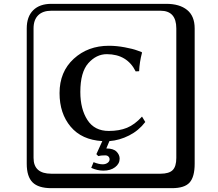

<svg xmlns="http://www.w3.org/2000/svg" viewBox="-20 -774 1140 1006"><path d="M495.1 43.9 484.9 33.7 516.1 -34.7Q408.2 -41 350.1 -110.4Q292 -179.7 292 -286.1Q292 -397.9 366.5 -466.1Q440.9 -534.2 550.8 -534.2Q590.8 -534.2 633.8 -526.1Q676.8 -518.1 699.7 -509.3L722.2 -501L724.1 -498Q710.9 -448.2 709 -400.9L690.9 -399.9Q646 -489.7 540 -490.2Q484.9 -490.2 442.9 -443.1Q400.9 -396 400.9 -292Q400.9 -203.1 438 -145.5Q475.1 -87.9 549.8 -87.9Q605 -87.9 645.5 -104.5Q686 -121.1 724.1 -163.1L741.2 -134.8Q707 -89.8 656.5 -64.2Q606 -38.6 553.2 -34.7L537.1 3.9Q574.2 3.9 590.6 20.5Q606.9 37.1 606.9 57.1Q606.9 84 583 102.1Q559.1 120.1 522 120.1Q490.2 120.1 458 105.5L470.2 75.7Q498 86.9 518.1 86.9Q533.2 86.9 543.7 79.3Q554.2 71.8 554.2 61Q554.2 52.2 548.1 46.1Q542 40 530.8 40Q506.8 40 495.1 43.9ZM249 -717.8Q204.1 -717.8 179.9 -693.8Q155.8 -669.9 155.8 -625V53.2Q155.8 136.2 249 136.2H820.8Q865.7 136.2 884.8 117.2Q903.8 98.1 903.8 53.2V-625Q903.8 -717.8 820.8 -717.8ZM1000 84Q1000 152.8 973.4 182.4Q946.8 211.9 880.9 211.9H249Q181.2 211.9 150.6 181.4Q120.1 150.9 120.1 84V-625Q120.1 -687 154.1 -720.5Q188 -753.9 249 -753.9H851.1Q920.9 -753.9 960.4 -721.9Q1000 -689.9 1000 -625Z"/></svg>

Font: Linux Biolinum Keyboard O
Style: Regular
Weight: 700
Designer: Philipp H. Poll
Foundry: Philipp H. Poll
Version: Version 0.6.1